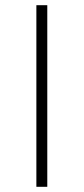

<svg xmlns="http://www.w3.org/2000/svg" viewBox="-20 -719 322 739"><path d="M120 -699H162V0H120Z"/></svg>

Font: Gontserrat ExtraLight
Style: Regular
Weight: 275
Designer: Julieta Ulanovsky
Foundry: Julieta Ulanovsky
Version: Version 6.001